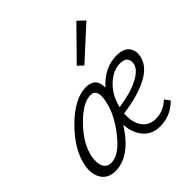

<svg xmlns="http://www.w3.org/2000/svg" viewBox="-182 -843 998 998"><g transform="rotate(-45 317.0 -344.5)"><path d="M559 -657 386 -499 357 -526 521 -693ZM541 -418Q592 -418 613 -390.5Q634 -363 624 -323Q611 -265 539 -228Q467 -191 356 -177Q351 -116 377 -78Q403 -40 453 -40Q509 -40 554 -82L575 -53Q518 4 442 4Q383 4 349 -35.5Q315 -75 311 -138Q221 4 113 4Q60 4 35.5 -33.5Q11 -71 21 -129Q39 -226 133.5 -320Q228 -414 312 -414Q384 -414 382 -340Q452 -418 541 -418ZM573 -321Q579 -342 568.5 -359Q558 -376 524 -376Q476 -376 430 -335Q384 -294 365 -226Q363 -220 363 -216Q453 -229 509 -257.5Q565 -286 573 -321ZM128 -42Q185 -42 249.5 -123.5Q314 -205 330 -277Q353 -368 299 -368Q243 -368 168.5 -292Q94 -216 79 -138Q71 -94 83.5 -68Q96 -42 128 -42Z"/></g></svg>

Font: EauTest Semilight
Style: Italic
Weight: 300
Italic angle: -12°
Designer: Christian Thalmann (Catharsis Fonts)
Version: Version 0.001;PS 000.001;hotconv 1.0.88;makeotf.lib2.5.64775